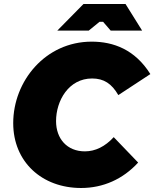

<svg xmlns="http://www.w3.org/2000/svg" viewBox="-20 -920 771 959"><path d="M385 19C495 19 594 -25 670 -108L548 -235C505 -188 456 -164 404 -164C315 -164 260 -227 260 -315C260 -417 323 -528 440 -528C499 -528 538 -502 571 -445L731 -550C654 -673 546 -712 438 -712C206 -712 46 -514 46 -305C46 -111 190 19 385 19ZM266 -767H423L477 -811H495L533 -767H690L607 -900H397Z"/></svg>

Font: Fixel Display Black
Style: Italic
Weight: 900
Italic angle: -10°
Designer: AlfaBravo + MacPaw
Foundry: Kyrylo Tkachov, Marchela Mozhyna, Serhii Makarenko, Maria Weinstein, Zakhar Kryvoshyya
Version: Version 1.210;Glyphs 3.2 (3217)